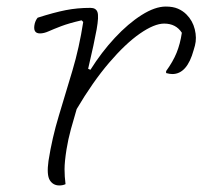

<svg xmlns="http://www.w3.org/2000/svg" viewBox="-20 -560 640 586"><path d="M95 -506Q145 -522 180.5 -529Q216 -536 256 -536Q273 -536 277.5 -523Q282 -510 275 -470.5Q268 -431 249 -350L256 -347Q290 -401 330.5 -444.5Q371 -488 412 -514Q453 -540 486 -540Q508 -540 523 -533.5Q538 -527 549 -516Q568 -497 574.5 -470.5Q581 -444 575 -421L571 -407Q551 -334 506 -334Q498 -334 487 -337V-343Q508 -372 519 -399Q530 -426 535 -460Q517 -488 481 -488Q451 -488 407 -457.5Q363 -427 313 -368.5Q263 -310 214 -227Q205 -197 196.5 -166Q188 -135 183 -104Q177 -66 177 -43.5Q177 -21 180 2Q172 6 161 6Q142 6 132 -10Q122 -26 128 -69Q139 -139 159.5 -206.5Q180 -274 201 -344.5Q222 -415 234 -493L229 -498Q190 -489 166.5 -480Q143 -471 128.5 -464.5Q114 -458 102 -458Q79 -458 86 -488Q89 -499 95 -506Z"/></svg>

Font: Recursive Mn Csl St Lt
Style: Italic
Weight: 300
Italic angle: -15°
Monospace: yes
Version: Version 1.079;hotconv 1.0.112;makeotfexe 2.5.65598; ttfautoh